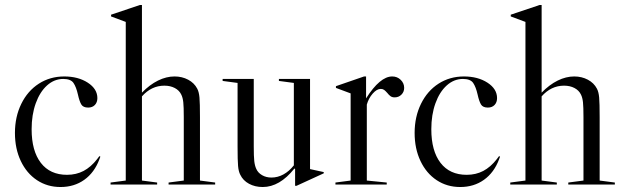

<svg xmlns="http://www.w3.org/2000/svg" viewBox="-20 -741 2504 771"><path d="M40 -207Q40 -144 63.5 -94.5Q87 -45 128.5 -17.5Q170 10 223 10Q278 10 318.5 -19Q359 -48 379 -101L383 -112L379 -114L370 -102Q345 -70 315.5 -54.5Q286 -39 249 -39Q181 -39 144 -87Q107 -135 107 -222Q107 -280 123.5 -326Q140 -372 169 -398Q198 -424 234 -424Q264 -424 275 -408Q286 -392 293 -361Q299 -334 306.5 -321.5Q314 -309 334 -309Q351 -309 361 -319.5Q371 -330 371 -347Q371 -384 332.5 -409Q294 -434 238 -434Q181 -434 136 -405Q91 -376 65.5 -324Q40 -272 40 -207Z M844 -8V0H657V-8L718 -16V-271Q718 -312 716 -330.5Q714 -349 708 -361Q700 -378 682 -387.5Q664 -397 640 -397Q588 -397 550 -354V-16L611 -8V0H424V-8L485 -16V-653L426 -675V-682L542 -721H550V-369Q581 -401 614.5 -417.5Q648 -434 681 -434Q711 -434 735.5 -421Q760 -408 772 -385Q779 -372 781 -349.5Q783 -327 783 -271V-16Z M1280 -50V-45L1171 5H1165V-63L1162 -64Q1103 10 1035 10Q1004 10 980 -3Q956 -16 945 -39Q938 -52 936 -74.5Q934 -97 934 -153V-408L874 -416V-424H999V-153Q999 -113 1001 -94.5Q1003 -76 1009 -63Q1016 -47 1032.5 -37.5Q1049 -28 1070 -28Q1095 -28 1118 -40.5Q1141 -53 1160 -77V-408L1100 -416V-424H1225V-62Z M1603 -388Q1603 -372 1592 -361Q1581 -350 1565 -350Q1555 -350 1548.5 -354.5Q1542 -359 1535 -368Q1528 -376 1522.5 -380Q1517 -384 1509 -384Q1493 -384 1476.5 -365Q1460 -346 1453 -321V-16L1533 -8V0H1327V-8L1388 -16V-366L1329 -388V-395L1442 -434H1450V-346Q1506 -434 1555 -434Q1575 -434 1589 -420.5Q1603 -407 1603 -388Z M1645 -207Q1645 -144 1668.5 -94.5Q1692 -45 1733.5 -17.5Q1775 10 1828 10Q1883 10 1923.5 -19Q1964 -48 1984 -101L1988 -112L1984 -114L1975 -102Q1950 -70 1920.5 -54.5Q1891 -39 1854 -39Q1786 -39 1749 -87Q1712 -135 1712 -222Q1712 -280 1728.5 -326Q1745 -372 1774 -398Q1803 -424 1839 -424Q1869 -424 1880 -408Q1891 -392 1898 -361Q1904 -334 1911.5 -321.5Q1919 -309 1939 -309Q1956 -309 1966 -319.5Q1976 -330 1976 -347Q1976 -384 1937.5 -409Q1899 -434 1843 -434Q1786 -434 1741 -405Q1696 -376 1670.5 -324Q1645 -272 1645 -207Z M2449 -8V0H2262V-8L2323 -16V-271Q2323 -312 2321 -330.5Q2319 -349 2313 -361Q2305 -378 2287 -387.5Q2269 -397 2245 -397Q2193 -397 2155 -354V-16L2216 -8V0H2029V-8L2090 -16V-653L2031 -675V-682L2147 -721H2155V-369Q2186 -401 2219.5 -417.5Q2253 -434 2286 -434Q2316 -434 2340.5 -421Q2365 -408 2377 -385Q2384 -372 2386 -349.5Q2388 -327 2388 -271V-16Z"/></svg>

Font: Libre Caslon Display
Style: Regular
Weight: 400
Designer: Pablo Impallari, Rodrigo Fuenzalida
Foundry: Pablo Impallari, Rodrigo Fuenzalida
Version: Version 1.100; ttfautohint (v1.6) -l 8 -r 50 -G 200 -x 14 -D